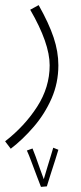

<svg xmlns="http://www.w3.org/2000/svg" viewBox="-35 -351 317 750"><path d="M7 230 -15 201Q61 142 110 66Q159 -10 159 -96Q159 -182 83 -313L116 -331Q156 -260 174.5 -204.5Q193 -149 193 -96Q193 -27 166.5 33.5Q140 94 97 144Q54 194 7 230ZM125 379Q119 363 108.5 336Q98 309 88 281.5Q78 254 70 237L92 229Q96 238 104 260Q112 282 120.5 306.5Q129 331 136 349Q142 328 150 302Q158 276 164.5 254.5Q171 233 173 226L193 234Q190 245 181 273Q172 301 162.5 330.5Q153 360 148 377Z"/></svg>

Font: Noto Sans Arabic UI XCn XLt
Style: Regular
Weight: 200
Width: 2
Designer: Monotype Design Team, Nadine Chahine and Nizar Qandah
Foundry: Monotype Imaging Inc.
Version: Version 2.010; ttfautohint (v1.8.4.7-5d5b)